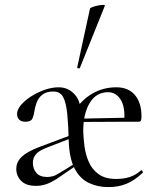

<svg xmlns="http://www.w3.org/2000/svg" viewBox="-20 -751 632 783"><path d="M422.4 12Q377.8 12 342 -5.2Q306.2 -22.4 284.9 -62.5Q263.6 -102.6 260.6 -170Q258.8 -241.2 254.2 -287Q249.6 -332.8 237.5 -355.3Q225.4 -377.8 197.6 -377.8Q169.4 -377.8 153.1 -365.2Q136.8 -352.6 129.5 -333Q122.2 -313.4 119 -291Q118.2 -281.4 112.3 -268Q106.4 -254.6 84 -254.6Q66.2 -254.6 57.9 -263.5Q49.6 -272.4 49.6 -286.6Q49.6 -303.6 65.1 -322.3Q80.6 -341 106.3 -357.5Q132 -374 161.6 -384.5Q191.2 -395 219.6 -395Q255.8 -395 281.6 -369.1Q307.4 -343.2 308.8 -299Q309.4 -286.4 311.8 -275.6Q314.2 -264.8 316.4 -251Q318.6 -237.2 319.4 -215Q320.2 -187.2 324.6 -154Q329 -120.8 342.1 -90.6Q355.2 -60.4 382 -40.8Q408.8 -21.2 453.4 -21.2Q484.8 -21.2 509.5 -29.3Q534.2 -37.4 555 -56.2Q557 -58.2 560.5 -53.8Q564 -49.4 562 -46.4Q528.8 -15 495.8 -1.5Q462.8 12 422.4 12ZM297.4 -253.6 296.4 -267 498.6 -271V-254.6ZM319.4 -215 285.2 -299Q311.8 -343 356 -369Q400.2 -395 454.2 -395Q503.6 -395 530.3 -363.4Q557 -331.8 557 -276.2Q557 -265.4 554.9 -260Q552.8 -254.6 545.2 -254.6H486.6Q491.2 -314.2 472.1 -344.6Q453 -375 420.4 -375Q372.6 -375 346 -331.5Q319.4 -288 319.4 -215ZM127.2 7Q86.2 7 66.3 -13.4Q46.4 -33.8 46.4 -62.2Q46.4 -82 56.8 -97.8Q67.2 -113.6 89.6 -127.4Q112 -141.2 148.4 -154.6L268.4 -199.6L270.8 -187.8L164.8 -146.6Q136.2 -134.6 125.1 -120.2Q114 -105.8 114 -86.4Q114 -63.6 128 -46.4Q142 -29.2 173 -29.2Q182.2 -29.2 194.1 -32.1Q206 -35 222 -45L287.4 -85.4L288.4 -74.2L213.6 -23Q188.4 -6.6 168.4 0.2Q148.4 7 127.2 7ZM305.8 -474Q304.8 -471 299.3 -472.5Q293.8 -474 294.8 -476L347 -716Q348.2 -719 357.7 -722.5Q367.2 -726 379.5 -728.5Q391.8 -731 400.6 -731Q409.4 -731 407.4 -727Z"/></svg>

Font: Cormorant Garamond Light
Style: Regular
Weight: 300
Designer: Christian Thalmann (Catharsis Fonts)
Foundry: Catharsis Fonts
Version: Version 4.001